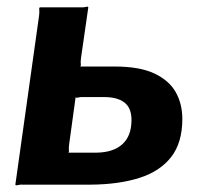

<svg xmlns="http://www.w3.org/2000/svg" viewBox="-20 -552 610 574"><path d="M25.9 0 96.8 -505Q98.2 -516.4 97.4 -523.2Q96.6 -530 99.9 -530H219Q230.4 -529.3 236.7 -531.3Q243 -533.3 244 -530L222.1 -378Q220.7 -367.6 221.5 -360.3Q222.2 -353.1 219 -353.1H323.3Q397.6 -353.1 441.5 -332.3Q485.5 -311.6 505.3 -276.6Q525.1 -241.5 525.1 -196.4Q525.1 -125 491.4 -82.2Q457.7 -39.4 396.3 -20Q334.9 -0.6 251.8 0H50.9Q40.5 -0.7 33.7 1.3Q26.9 3.3 25.9 0ZM183.5 -95.6H268.5Q319.4 -96.4 346.2 -121.2Q373.1 -145.9 373.1 -193.4Q373.1 -229.7 351.4 -246Q329.7 -262.3 288.1 -261.8H231.1Q220.7 -262.5 213.9 -260.5Q207.1 -258.5 206.1 -261.8L186.7 -120.5Q185.2 -110.1 186 -102.8Q186.8 -95.6 183.5 -95.6Z"/></svg>

Font: Libre Franklin Thin
Style: Italic
Weight: 100
Italic angle: -8°
Designer: Pablo Impallari, Rodrigo Fuenzalida, Nhung Nguyen
Foundry: Impallari Type
Version: Version 3.000